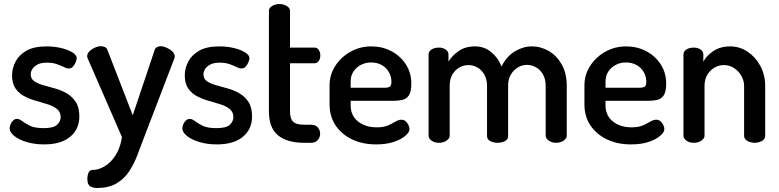

<svg xmlns="http://www.w3.org/2000/svg" viewBox="-20 -711 3880 956"><path d="M200 8Q151 8 112 -4Q73 -16 50.5 -34.5Q28 -53 28 -72Q28 -81 32.5 -92Q37 -103 45.5 -111Q54 -119 64 -119Q77 -119 91.5 -107.5Q106 -96 130 -84.5Q154 -73 197 -73Q247 -73 264.5 -90Q282 -107 282 -127Q282 -153 264.5 -167.5Q247 -182 219.5 -191Q192 -200 161 -208.5Q130 -217 102.5 -231Q75 -245 57.5 -270Q40 -295 40 -336Q40 -370 57 -403.5Q74 -437 111.5 -458.5Q149 -480 212 -480Q250 -480 284 -472Q318 -464 340 -450.5Q362 -437 362 -421Q362 -414 357 -401.5Q352 -389 343.5 -379.5Q335 -370 322 -370Q312 -370 297 -377.5Q282 -385 262 -392Q242 -399 213 -399Q184 -399 166.5 -389.5Q149 -380 141 -367Q133 -354 133 -341Q133 -319 150 -307Q167 -295 195 -287Q223 -279 254 -270.5Q285 -262 312.5 -246Q340 -230 357.5 -203Q375 -176 375 -131Q375 -68 329.5 -30Q284 8 200 8Z M463 225Q443 225 429 216.5Q415 208 415 180Q415 162 421 148.5Q427 135 443 135Q462 135 484.5 125.5Q507 116 528.5 95.5Q550 75 565.5 44Q581 13 587 -29L418 -417Q414 -424 414 -431Q414 -444 425.5 -455.5Q437 -467 453 -474Q469 -481 483 -481Q493 -481 502.5 -476.5Q512 -472 515 -462L641 -137L750 -462Q753 -472 762 -476.5Q771 -481 780 -481Q792 -481 808.5 -474Q825 -467 837.5 -455.5Q850 -444 850 -429Q850 -421 847 -417L697 -26Q681 17 664 61.5Q647 106 622.5 143Q598 180 559.5 202.5Q521 225 463 225Z M1060 8Q1011 8 972 -4Q933 -16 910.5 -34.5Q888 -53 888 -72Q888 -81 892.5 -92Q897 -103 905.5 -111Q914 -119 924 -119Q937 -119 951.5 -107.5Q966 -96 990 -84.5Q1014 -73 1057 -73Q1107 -73 1124.5 -90Q1142 -107 1142 -127Q1142 -153 1124.5 -167.5Q1107 -182 1079.5 -191Q1052 -200 1021 -208.5Q990 -217 962.5 -231Q935 -245 917.5 -270Q900 -295 900 -336Q900 -370 917 -403.5Q934 -437 971.5 -458.5Q1009 -480 1072 -480Q1110 -480 1144 -472Q1178 -464 1200 -450.5Q1222 -437 1222 -421Q1222 -414 1217 -401.5Q1212 -389 1203.5 -379.5Q1195 -370 1182 -370Q1172 -370 1157 -377.5Q1142 -385 1122 -392Q1102 -399 1073 -399Q1044 -399 1026.5 -389.5Q1009 -380 1001 -367Q993 -354 993 -341Q993 -319 1010 -307Q1027 -295 1055 -287Q1083 -279 1114 -270.5Q1145 -262 1172.5 -246Q1200 -230 1217.5 -203Q1235 -176 1235 -131Q1235 -68 1189.5 -30Q1144 8 1060 8Z M1494 0Q1409 0 1364 -37.5Q1319 -75 1319 -156V-657Q1319 -672 1335.5 -681.5Q1352 -691 1371 -691Q1390 -691 1407 -681.5Q1424 -672 1424 -657V-474H1546Q1560 -474 1567.5 -462Q1575 -450 1575 -435Q1575 -420 1567.5 -408Q1560 -396 1546 -396H1424V-156Q1424 -120 1439.5 -105Q1455 -90 1494 -90H1528Q1551 -90 1562.5 -76.5Q1574 -63 1574 -45Q1574 -28 1562.5 -14Q1551 0 1528 0Z M1853 8Q1785 8 1733 -17Q1681 -42 1651 -86.5Q1621 -131 1621 -191V-286Q1621 -339 1649.5 -383Q1678 -427 1725 -453.5Q1772 -480 1829 -480Q1883 -480 1928 -456.5Q1973 -433 2000.5 -391Q2028 -349 2028 -295Q2028 -253 2015 -235Q2002 -217 1981 -213Q1960 -209 1937 -209H1726V-186Q1726 -136 1762.5 -106.5Q1799 -77 1856 -77Q1891 -77 1913 -87Q1935 -97 1950 -106Q1965 -115 1978 -115Q1991 -115 2000 -107Q2009 -99 2014 -88Q2019 -77 2019 -68Q2019 -53 1998.5 -35Q1978 -17 1941 -4.5Q1904 8 1853 8ZM1726 -274H1892Q1914 -274 1921.5 -280Q1929 -286 1929 -304Q1929 -330 1916 -352.5Q1903 -375 1880 -387.5Q1857 -400 1828 -400Q1800 -400 1777 -388Q1754 -376 1740 -355Q1726 -334 1726 -306Z M2166 0Q2143 0 2128.5 -11Q2114 -22 2114 -35V-440Q2114 -455 2128.5 -464.5Q2143 -474 2166 -474Q2185 -474 2199 -464.5Q2213 -455 2213 -440V-404Q2230 -433 2263 -456.5Q2296 -480 2346 -480Q2391 -480 2425.5 -452Q2460 -424 2477 -380Q2503 -431 2544 -455.5Q2585 -480 2628 -480Q2673 -480 2712.5 -457Q2752 -434 2777 -390Q2802 -346 2802 -283V-35Q2802 -22 2786.5 -11Q2771 0 2749 0Q2728 0 2712.5 -11Q2697 -22 2697 -35V-283Q2697 -317 2683.5 -340.5Q2670 -364 2648.5 -376Q2627 -388 2604 -388Q2580 -388 2559 -375.5Q2538 -363 2524 -340.5Q2510 -318 2510 -285V-34Q2510 -16 2493.5 -8Q2477 0 2457 0Q2439 0 2422 -8Q2405 -16 2405 -34V-284Q2405 -316 2392 -339Q2379 -362 2358 -374.5Q2337 -387 2312 -387Q2289 -387 2267.5 -375Q2246 -363 2232.5 -340Q2219 -317 2219 -283V-35Q2219 -22 2203.5 -11Q2188 0 2166 0Z M3122 8Q3054 8 3002 -17Q2950 -42 2920 -86.5Q2890 -131 2890 -191V-286Q2890 -339 2918.5 -383Q2947 -427 2994 -453.5Q3041 -480 3098 -480Q3152 -480 3197 -456.5Q3242 -433 3269.5 -391Q3297 -349 3297 -295Q3297 -253 3284 -235Q3271 -217 3250 -213Q3229 -209 3206 -209H2995V-186Q2995 -136 3031.5 -106.5Q3068 -77 3125 -77Q3160 -77 3182 -87Q3204 -97 3219 -106Q3234 -115 3247 -115Q3260 -115 3269 -107Q3278 -99 3283 -88Q3288 -77 3288 -68Q3288 -53 3267.5 -35Q3247 -17 3210 -4.5Q3173 8 3122 8ZM2995 -274H3161Q3183 -274 3190.5 -280Q3198 -286 3198 -304Q3198 -330 3185 -352.5Q3172 -375 3149 -387.5Q3126 -400 3097 -400Q3069 -400 3046 -388Q3023 -376 3009 -355Q2995 -334 2995 -306Z M3435 0Q3412 0 3397.5 -11Q3383 -22 3383 -35V-440Q3383 -455 3397.5 -464.5Q3412 -474 3435 -474Q3454 -474 3468 -464.5Q3482 -455 3482 -440V-404Q3497 -433 3531.5 -456.5Q3566 -480 3616 -480Q3663 -480 3702.5 -453.5Q3742 -427 3766 -382.5Q3790 -338 3790 -283V-35Q3790 -18 3773.5 -9Q3757 0 3737 0Q3719 0 3702 -9Q3685 -18 3685 -35V-283Q3685 -309 3671.5 -333Q3658 -357 3635 -372Q3612 -387 3584 -387Q3560 -387 3538 -374.5Q3516 -362 3502 -339Q3488 -316 3488 -283V-35Q3488 -22 3472.5 -11Q3457 0 3435 0Z"/></svg>

Font: Dosis SemiBold
Style: Regular
Weight: 600
Designer: EdgarTolentino, PabloImpallari, IginoMarini
Foundry: EdgarTolentino, PabloImpallari, IginoMarini
Version: Version 3.001; ttfautohint (v1.8.2)